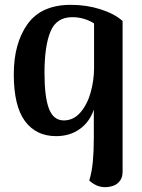

<svg xmlns="http://www.w3.org/2000/svg" viewBox="-20 -548 587 794"><path d="M349 199Q360 163 364 119.5Q368 76 368 23V-21V-95Q351 -44 310 -14.5Q269 15 212 15Q129 15 83 -47.5Q37 -110 37 -241Q37 -369 94 -448.5Q151 -528 273 -528Q338 -528 396 -509.5Q454 -491 487 -461V163Q487 191 468.5 208Q450 225 417 226Q395 226 379 218.5Q363 211 349 199ZM369 -268V-451Q353 -462 329 -469.5Q305 -477 279 -477Q213 -477 188.5 -417Q164 -357 164 -247Q164 -147 182.5 -98.5Q201 -50 244 -50Q284 -50 312.5 -83Q341 -116 355 -166Q369 -216 369 -268Z"/></svg>

Font: Arima Madurai ExtraBold
Style: Regular
Weight: 800
Designer: Joana Correia and Natanael Gama
Foundry: NDISCOVER
Version: Version 1.020